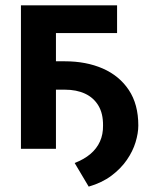

<svg xmlns="http://www.w3.org/2000/svg" viewBox="-20 -548 563 707"><path d="M105 -217.8V-322.3H218.8Q297.4 -322.3 358.4 -295.7Q419.4 -269 454.3 -216.6Q489.3 -164.1 489.3 -85.9Q489.3 -57.6 479.2 -24.4Q469.2 8.8 447 41Q424.8 73.2 390.1 99.1Q355.5 125 306.6 139.2L254.9 52.2Q290 38.6 313.2 18.8Q336.4 -1 348.1 -27.1Q359.9 -53.2 359.4 -85.9Q359.9 -129.9 342.3 -159.2Q324.7 -188.5 293.2 -203.1Q261.7 -217.8 218.8 -217.8ZM411.1 -528.3V-426.3H186V0H57.1V-528.3Z"/></svg>

Font: Roboto SemiBold
Style: Regular
Weight: 600
Designer: Christian Robertson
Foundry: Google
Version: Version 3.009; 2024